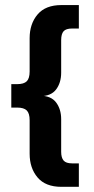

<svg xmlns="http://www.w3.org/2000/svg" viewBox="-20 -603 370 758"><path d="M24.6 -178.3V-270.8H47.3Q74.3 -270.8 85.7 -282.2Q97 -293.6 97 -320.8V-452.2Q97 -509.1 128.4 -546Q159.7 -583 222.4 -583H291.3V-490.4H264.9Q240.7 -490.4 231.1 -479.7Q221.5 -468.9 221.5 -444.5V-316.1Q221.5 -276.3 201.4 -249.7Q181.4 -223.2 137.3 -223.2V-225.2Q181.4 -225.2 201.4 -198.6Q221.5 -172.1 221.5 -132.3V-3.9Q221.5 19.6 231.1 30.8Q240.7 42 264.9 42H291.3V134.6H222.4Q159.7 134.6 128.4 97.7Q97 60.7 97 3.9V-128.3Q97 -155.5 85.7 -166.9Q74.3 -178.3 47.3 -178.3Z"/></svg>

Font: Rokkitt SemiBold
Style: Regular
Weight: 600
Designer: Vernon Adams
Foundry: Vernon Adams
Version: Version 3.103